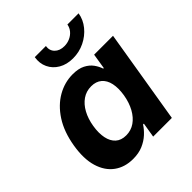

<svg xmlns="http://www.w3.org/2000/svg" viewBox="-209 -896 1042 1042"><g transform="rotate(-45 312.5 -374.5)"><path d="M213.9 9.3Q150.4 9.3 105.5 -23.4Q60.5 -56.2 41.7 -118.7Q22.9 -181.2 37.6 -270Q52.7 -360.8 93 -422.9Q133.3 -484.9 189 -516.6Q244.6 -548.3 306.2 -548.3Q350.1 -548.3 378.2 -533.9Q406.2 -519.5 422.1 -497.6Q438 -475.6 445.3 -452.6H449.7L463.9 -541H608.9L519.5 0H376L390.1 -85.4H383.8Q369.1 -62 345.5 -40.3Q321.8 -18.6 289.3 -4.6Q256.8 9.3 213.9 9.3ZM277.3 -107.9Q314.9 -107.9 344.5 -128.4Q374 -148.9 394 -185.3Q414.1 -221.7 422.4 -270.5Q430.2 -319.3 422.4 -355.5Q414.6 -391.6 391.4 -411.4Q368.2 -431.2 331.1 -431.2Q293 -431.2 263.4 -410.6Q233.9 -390.1 214.4 -354.2Q194.8 -318.4 187 -270.5Q179.2 -222.2 186.8 -185.5Q194.3 -148.9 217 -128.4Q239.7 -107.9 277.3 -107.9ZM369.1 -607.4Q321.8 -607.4 287.1 -627.7Q252.4 -647.9 236.1 -682.4Q219.7 -716.8 226.6 -759.3H312Q307.1 -728 327.1 -707.8Q347.2 -687.5 382.8 -687.5Q406.2 -687.5 426.5 -696.8Q446.8 -706.1 460.2 -722.2Q473.6 -738.3 477.1 -759.3H563Q556.2 -716.8 528.1 -682.4Q500 -647.9 458.5 -627.7Q417 -607.4 369.1 -607.4Z"/></g></svg>

Font: Inter 17pt
Style: Bold Italic
Weight: 700
Italic angle: -9.3988°
Version: Version 4.001;git-66647c0bb